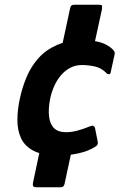

<svg xmlns="http://www.w3.org/2000/svg" viewBox="-20 -726 502 806"><path d="M226 -73Q161 -73 123 -92Q85 -111 69 -144.5Q53 -178 53 -222Q53 -266 64 -315Q74 -361 92.5 -404.5Q111 -448 142 -482.5Q173 -517 219 -537Q265 -557 328 -557Q372 -557 402 -548Q432 -539 453 -519Q460 -511 461 -507.5Q462 -504 461 -497L445 -424Q444 -415 438 -414.5Q432 -414 428 -418Q407 -440 380 -446.5Q353 -453 323 -453Q297 -453 275 -441.5Q253 -430 236 -410Q219 -390 208 -365.5Q197 -341 191 -314Q182 -269 186 -236.5Q190 -204 207.5 -187.5Q225 -171 256 -171Q279 -171 302.5 -177Q326 -183 356 -195Q375 -204 379 -188L390 -132Q394 -118 380 -110Q350 -91 308 -82Q266 -73 226 -73ZM289 -131 251 46Q250 51 246.5 55.5Q243 60 234 60H131Q123 60 119.5 55.5Q116 51 120 34L155 -131ZM231 -490 274 -690Q276 -699 279.5 -702.5Q283 -706 293 -706H397Q407 -706 408 -702Q409 -698 408 -687L365 -490Z"/></svg>

Font: Glory Thin
Style: Bold Italic
Weight: 700
Italic angle: -12°
Version: Version 1.011